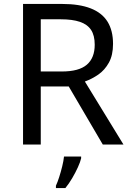

<svg xmlns="http://www.w3.org/2000/svg" viewBox="-20 -734 662 975"><path d="M294 -714Q383 -714 440.5 -691.5Q498 -669 526 -624Q554 -579 554 -511Q554 -454 533 -416Q512 -378 479.5 -355.5Q447 -333 411 -320L607 0H502L329 -295H187V0H97V-714ZM289 -636H187V-371H294Q381 -371 421 -405.5Q461 -440 461 -507Q461 -554 442.5 -582Q424 -610 386 -623Q348 -636 289 -636ZM392 70Q388 88 375.5 115.5Q363 143 346.5 171Q330 199 312 221H264V209Q272 192 280.5 165.5Q289 139 296 110.5Q303 82 305 61H392Z"/></svg>

Font: Noto Sans Devanagari
Style: Regular
Weight: 400
Designer: Jelle Bosma - Monotype Design Team
Foundry: Monotype Imaging Inc.
Version: Version 2.003